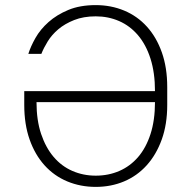

<svg xmlns="http://www.w3.org/2000/svg" viewBox="-20 -726 750 752"><path d="M355 6Q295 6 243.5 -15.5Q192 -37 154.5 -78.5Q117 -120 96 -179.5Q75 -239 75 -315V-369H587Q587 -441 569.5 -496Q552 -551 520.5 -588Q489 -625 446.5 -643.5Q404 -662 355 -662Q307 -662 270.5 -647.5Q234 -633 208.5 -611.5Q183 -590 167 -564Q151 -538 142 -515H91Q100 -544 119 -577.5Q138 -611 170 -639.5Q202 -668 247.5 -687Q293 -706 355 -706Q415 -706 466.5 -684.5Q518 -663 555.5 -621.5Q593 -580 614 -520.5Q635 -461 635 -385V-315Q635 -239 613.5 -179.5Q592 -120 554.5 -78.5Q517 -37 466 -15.5Q415 6 355 6ZM355 -38Q405 -38 447.5 -56.5Q490 -75 521 -111Q552 -147 569.5 -201Q587 -255 587 -326H123Q123 -255 141 -201.5Q159 -148 190 -111.5Q221 -75 263.5 -56.5Q306 -38 355 -38Z"/></svg>

Font: PT Root UI Light
Style: Regular
Weight: 300
Designer: Vitaly Kuzmin
Foundry: ParaType Ltd.
Version: Version 2.000G